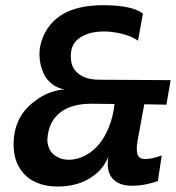

<svg xmlns="http://www.w3.org/2000/svg" viewBox="-20 -690 660 720"><path d="M196 9.5Q152 9.5 118 -4.8Q84 -19 63 -46.5Q31 -86.5 31 -148Q31 -253 111 -311Q137.5 -332 167.5 -342.8Q197.5 -353.5 222.5 -354.5Q194.5 -359.5 174.8 -375.2Q155 -391 144 -413.5Q128 -448 128 -486.5Q128 -499.5 129.5 -510.5Q144 -589.5 209 -633Q268 -670.5 366.5 -670.5Q475.5 -670.5 516 -639L497.5 -537.5Q472.5 -554.5 437.5 -563.2Q402.5 -572 369 -572Q347.5 -572 326.5 -568Q282.5 -557.5 261.5 -532Q245.5 -512 245.5 -479Q245.5 -444.5 262.5 -425Q274.5 -410 296.8 -400.5Q319 -391 355 -391L620 -389.5L604 -297.5L521 -299L495 -157Q492.5 -142 493 -130.5Q493 -107.5 503 -100Q510 -93.5 525.5 -93.5Q547 -93.5 586.5 -107L572 -11Q553 -4 528 1.2Q503 6.5 474.5 6.5Q427.5 6.5 404 -18.5Q384 -38.5 384 -75Q384 -87 386.5 -102.5Q367.5 -56 328 -29Q274.5 9.5 196 9.5ZM242.5 -91Q273 -92.5 301 -107.5Q329 -122.5 351 -148.8Q373 -175 388.5 -213.5Q404 -252 409.5 -300L322.5 -301Q245.5 -301 204 -266.5Q167 -237.5 159 -182.5L157.5 -165.5Q157.5 -152.5 161.5 -141.5Q166.5 -124 178.5 -113Q202.5 -91.5 236 -91Z"/></svg>

Font: Lucymar Sans SemiBold
Style: Italic
Weight: 600
Italic angle: -10°
Foundry: The League of Moveable Type (original font) / Main changes by Cristiano Sobral with portions from Mirco Monsees
Version: Version 2.00;August 30, 2020;FontCreator 13.0.0.2681 64-bit